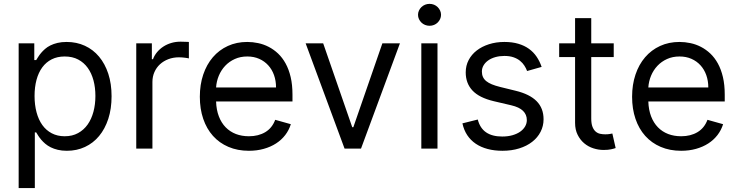

<svg xmlns="http://www.w3.org/2000/svg" viewBox="-20 -770 3827 995"><path d="M76.7 -545.5H157.7V-458.8H167.6Q172.2 -465.9 178.3 -475.7Q184.3 -485.4 193 -495.7Q201.7 -506 213.4 -516.3Q225.1 -526.6 241.1 -534.6Q257.1 -542.6 277.9 -547.6Q298.7 -552.6 325.3 -552.6Q377.1 -552.6 419.9 -532.8Q462.7 -513.1 493.4 -476.4Q524.1 -439.6 541.2 -387.8Q558.2 -335.9 558.2 -271.3Q558.2 -206.3 541.2 -154.1Q524.1 -101.9 493.6 -65.2Q463.1 -28.4 420.5 -8.5Q377.8 11.4 326.7 11.4Q300.4 11.4 279.7 6.4Q258.9 1.4 242.7 -6.7Q226.6 -14.9 214.7 -25Q202.8 -35.2 193.7 -45.8Q184.7 -56.5 178.4 -66.4Q172.2 -76.3 167.6 -83.8H160.5V204.5H76.7ZM159.1 -272.7Q159.1 -226.6 169.4 -188Q179.7 -149.5 199.4 -122Q219.1 -94.5 248.4 -79.2Q277.7 -63.9 315.3 -63.9Q354.8 -63.9 384.6 -80.3Q414.4 -96.6 434.3 -124.8Q454.2 -153.1 464.3 -191.1Q474.4 -229 474.4 -272.7Q474.4 -316.1 464.5 -353.3Q454.5 -390.6 434.8 -418.1Q415.1 -445.7 385.3 -461.5Q355.5 -477.3 315.3 -477.3Q277 -477.3 247.9 -462.5Q218.8 -447.8 199 -420.8Q179.3 -393.8 169.2 -356.2Q159.1 -318.5 159.1 -272.7Z M686.1 -545.5H767V-463.1H772.7Q780.2 -483.3 794.2 -500Q808.2 -516.7 826.9 -528.8Q845.5 -540.8 867.9 -547.4Q890.3 -554 914.8 -554Q919.4 -554 925.6 -553.8Q931.8 -553.6 937.9 -553.4Q943.9 -553.3 949.6 -553.1Q955.3 -552.9 958.8 -552.6V-467.3Q956.7 -468 951.5 -468.9Q946.4 -469.8 939.5 -470.7Q932.5 -471.6 924.4 -472.3Q916.2 -473 907.7 -473Q877.8 -473 852.6 -463.4Q827.4 -453.8 808.9 -436.8Q790.5 -419.7 780.2 -396.3Q769.9 -372.9 769.9 -345.2V0H686.1Z M1269.9 11.4Q1210.9 11.4 1163.7 -8.9Q1116.5 -29.1 1083.6 -65.9Q1050.8 -102.6 1033.2 -154.1Q1015.6 -205.6 1015.6 -268.5Q1015.6 -331.3 1033.2 -383.5Q1050.8 -435.7 1083.1 -473.4Q1115.4 -511 1160.7 -531.8Q1206 -552.6 1261.4 -552.6Q1289.8 -552.6 1318.2 -546.5Q1346.6 -540.5 1372.7 -527Q1398.8 -513.5 1421.2 -492.4Q1443.5 -471.2 1460.2 -440.9Q1476.9 -410.5 1486.3 -370.6Q1495.7 -330.6 1495.7 -279.8V-244.3H1099.8Q1101.2 -200.6 1114.2 -166.9Q1127.1 -133.2 1149.5 -110.3Q1171.9 -87.4 1202.4 -75.6Q1233 -63.9 1269.9 -63.9Q1319.2 -63.9 1354.8 -85.2Q1390.3 -106.5 1406.2 -149.1L1487.2 -126.4Q1477.6 -95.5 1458.1 -70.1Q1438.6 -44.7 1410.5 -26.6Q1382.5 -8.5 1346.9 1.4Q1311.4 11.4 1269.9 11.4ZM1410.5 -316.8Q1410.5 -351.6 1400 -380.9Q1389.6 -410.2 1370 -431.6Q1350.5 -453.1 1323 -465.2Q1295.5 -477.3 1261.4 -477.3Q1225.5 -477.3 1196.6 -464.1Q1167.6 -451 1146.8 -428.8Q1126.1 -406.6 1114 -377.7Q1101.9 -348.7 1099.8 -316.8Z M1850.9 0H1765.6L1563.9 -545.5H1654.8L1805.4 -110.8H1811.1L1961.6 -545.5H2052.6Z M2163.4 -545.5H2247.2V0H2163.4ZM2206 -636.4Q2193.9 -636.4 2182.9 -640.8Q2171.9 -645.2 2163.9 -653.1Q2155.9 -660.9 2151.1 -671.2Q2146.3 -681.5 2146.3 -693.2Q2146.3 -704.9 2151.1 -715.2Q2155.9 -725.5 2163.9 -733.3Q2171.9 -741.1 2182.9 -745.6Q2193.9 -750 2206 -750Q2218.4 -750 2229.2 -745.6Q2240.1 -741.1 2248 -733.3Q2256 -725.5 2260.8 -715.2Q2265.6 -704.9 2265.6 -693.2Q2265.6 -681.5 2260.8 -671.2Q2256 -660.9 2248 -653.1Q2240.1 -645.2 2229.2 -640.8Q2218.4 -636.4 2206 -636.4Z M2711.6 -402Q2706.3 -416.2 2697.4 -430Q2688.6 -443.9 2674.7 -455.1Q2660.9 -466.3 2641 -473.2Q2621.1 -480.1 2593.8 -480.1Q2568.9 -480.1 2547.4 -474.1Q2525.9 -468 2510.5 -457.2Q2495 -446.4 2486.2 -431.6Q2477.3 -416.9 2477.3 -399.1Q2477.3 -383.5 2482.8 -371.3Q2488.3 -359 2499.8 -349.6Q2511.4 -340.2 2529.1 -332.9Q2546.9 -325.6 2571 -319.6L2652 -299.7Q2725.1 -282 2761 -245.6Q2796.9 -209.2 2796.9 -152Q2796.9 -116.8 2781.4 -86.8Q2766 -56.8 2737.9 -35Q2709.9 -13.1 2670.6 -0.9Q2631.4 11.4 2583.8 11.4Q2541.9 11.4 2507.1 2.1Q2472.3 -7.1 2445.7 -25Q2419 -43 2401.5 -69.4Q2383.9 -95.9 2376.4 -130.7L2456 -150.6Q2467.3 -106.2 2498.9 -84.3Q2530.5 -62.5 2582.4 -62.5Q2611.9 -62.5 2635.5 -69.2Q2659.1 -76 2675.6 -87.5Q2692.1 -99.1 2701.2 -114.7Q2710.2 -130.3 2710.2 -147.7Q2710.2 -176.1 2690.5 -195.5Q2670.8 -214.8 2629.3 -224.4L2538.4 -245.7Q2463.4 -263.5 2428.4 -301Q2393.5 -338.4 2393.5 -394.9Q2393.5 -429.7 2408.6 -458.6Q2423.7 -487.6 2450.5 -508.3Q2477.3 -529.1 2514 -540.8Q2550.8 -552.6 2593.8 -552.6Q2634.2 -552.6 2665.8 -543.3Q2697.4 -534.1 2721.1 -517Q2744.7 -500 2760.8 -476.2Q2777 -452.4 2786.9 -423.3Z M3160.5 -474.4H3044V-156.2Q3044 -129.6 3050.2 -113.5Q3056.5 -97.3 3066.6 -88.4Q3076.7 -79.5 3089.7 -76.7Q3102.6 -73.9 3116.5 -73.9Q3130.3 -73.9 3139.2 -75.5Q3148.1 -77.1 3153.4 -78.1L3170.5 -2.8Q3161.9 0.4 3146.7 3.7Q3131.4 7.1 3108 7.1Q3081.3 7.1 3054.9 -1.4Q3028.4 -9.9 3007.5 -27.5Q2986.5 -45.1 2973.4 -71.6Q2960.2 -98 2960.2 -133.5V-474.4H2877.8V-545.5H2960.2V-676.1H3044V-545.5H3160.5Z M3509.9 11.4Q3451 11.4 3403.8 -8.9Q3356.5 -29.1 3323.7 -65.9Q3290.8 -102.6 3273.3 -154.1Q3255.7 -205.6 3255.7 -268.5Q3255.7 -331.3 3273.3 -383.5Q3290.8 -435.7 3323.2 -473.4Q3355.5 -511 3400.7 -531.8Q3446 -552.6 3501.4 -552.6Q3529.8 -552.6 3558.2 -546.5Q3586.6 -540.5 3612.7 -527Q3638.8 -513.5 3661.2 -492.4Q3683.6 -471.2 3700.3 -440.9Q3717 -410.5 3726.4 -370.6Q3735.8 -330.6 3735.8 -279.8V-244.3H3339.8Q3341.3 -200.6 3354.2 -166.9Q3367.2 -133.2 3389.6 -110.3Q3411.9 -87.4 3442.5 -75.6Q3473 -63.9 3509.9 -63.9Q3559.3 -63.9 3594.8 -85.2Q3630.3 -106.5 3646.3 -149.1L3727.3 -126.4Q3717.7 -95.5 3698.2 -70.1Q3678.6 -44.7 3650.6 -26.6Q3622.5 -8.5 3587 1.4Q3551.5 11.4 3509.9 11.4ZM3650.6 -316.8Q3650.6 -351.6 3640.1 -380.9Q3629.6 -410.2 3610.1 -431.6Q3590.6 -453.1 3563 -465.2Q3535.5 -477.3 3501.4 -477.3Q3465.6 -477.3 3436.6 -464.1Q3407.7 -451 3386.9 -428.8Q3366.1 -406.6 3354 -377.7Q3342 -348.7 3339.8 -316.8Z"/></svg>

Font: Interop
Style: Regular
Weight: 400
Designer: Rasmus Andersson, Google, Jang Haemin
Foundry: jhaemin
Version: Version 1.008